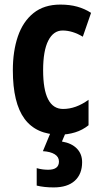

<svg xmlns="http://www.w3.org/2000/svg" viewBox="-20 -577 439 837"><path d="M241 10Q138 10 87 -59Q36 -128 36 -271Q36 -354 58 -418.5Q80 -483 126 -520Q172 -557 243 -557Q284 -557 316.5 -548Q349 -539 377 -521L341 -417Q296 -444 253 -444Q213 -444 190.5 -400Q168 -356 168 -271Q168 -102 255 -102Q311 -102 366 -142V-31Q340 -10 307.5 0Q275 10 241 10ZM338 130Q338 182 306 211Q274 240 214 240Q172 240 140 232V156Q154 160 166.5 161.5Q179 163 190 163Q237 163 237 127Q237 107 218.5 95.5Q200 84 167 82L201 0H267L250 40Q292 47 315 70.5Q338 94 338 130Z"/></svg>

Font: Noto Sans Armenian ExtraCondensed
Style: Bold
Weight: 700
Width: 2
Designer: Monotype Design Team
Foundry: Monotype Imaging Inc.
Version: Version 2.008; ttfautohint (v1.8.4.7-5d5b)